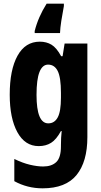

<svg xmlns="http://www.w3.org/2000/svg" viewBox="-20 -786 551 1046"><path d="M197 -559Q233 -559 260.5 -542.5Q288 -526 313 -480H321L332 -549H456V-39Q456 95 397 167.5Q338 240 212 240Q129 240 58 201V80Q103 102 143 111.5Q183 121 215 121Q261 121 286.5 97Q312 73 312 11V5Q312 -36 316 -72H312Q287 -26 258.5 -8Q230 10 191 10Q116 10 74.5 -66Q33 -142 33 -270Q33 -406 75.5 -482.5Q118 -559 197 -559ZM242 -434Q211 -434 195 -393.5Q179 -353 179 -269Q179 -114 243 -114Q277 -114 294.5 -146.5Q312 -179 312 -254V-280Q312 -364 294.5 -399Q277 -434 242 -434ZM328 -753Q320 -711 314 -672.5Q308 -634 307 -606H169V-617Q188 -693 234 -766H328Z"/></svg>

Font: Noto Sans Gurmukhi ExtraCondensed ExtraBold
Style: Regular
Weight: 800
Width: 2
Designer: Jelle Bosma - Monotype Design Team
Foundry: Monotype Imaging Inc.
Version: Version 2.004; ttfautohint (v1.8.4.7-5d5b)